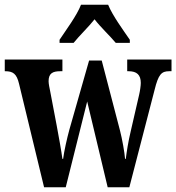

<svg xmlns="http://www.w3.org/2000/svg" viewBox="-22 -786 740 806"><path d="M228 -619V-606H287C309 -634 350 -673 375 -705C399 -673 441 -634 464 -606H523V-619C497 -657 450 -721 432 -766H318C301 -721 253 -657 228 -619ZM58 -434 163 0H254L344 -360L430 0H521L627 -409C643 -474 656 -487 688 -487H698V-536H512V-487H518C552 -487 569 -472 569 -438C569 -427 566 -405 562 -388L527 -236C516 -190 510 -150 506 -119H503C501 -146 491 -202 482 -237L405 -532H352L269 -241C259 -204 247 -151 243 -119H240C236 -150 225 -211 216 -259L189 -401C186 -416 182 -434 182 -445C182 -478 199 -487 231 -487H240V-536H-2V-487H0C32 -487 48 -477 58 -434Z"/></svg>

Font: Noto Serif Bengali ExtraCondensed
Style: Regular
Weight: 400
Width: 2
Designer: Juan Bruce, Universal Thirst, Indian Type Foundry and the Monotype Design Team.
Foundry: Monotype Imaging Inc.
Version: Version 2.003